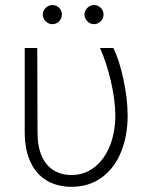

<svg xmlns="http://www.w3.org/2000/svg" viewBox="-20 -717 593 747"><path d="M125 -530.3 126 -201.2Q126 -146 142.8 -108.9Q159.7 -71.8 189.5 -54Q219.2 -36.1 257.8 -36.1Q308.6 -36.1 347.4 -66.4Q386.2 -96.7 407.5 -149.7Q428.7 -202.6 428.7 -268.6Q428.2 -328.6 411.4 -401.1Q394.5 -473.6 369.1 -530.3H420.9Q443.8 -484.9 460.2 -408.7Q476.6 -332.5 476.6 -266.6Q476.6 -189.5 451.4 -126.7Q426.3 -64 376.7 -27.1Q327.1 9.8 257.8 9.8Q203.6 9.8 162.6 -14.2Q121.6 -38.1 98.9 -85.9Q76.2 -133.8 76.2 -203.1V-530.3ZM146.5 -660.2Q146.5 -675.3 157.7 -686.3Q168.9 -697.3 183.6 -697.3Q199.7 -697.3 210.2 -686.5Q220.7 -675.8 220.7 -660.2Q220.7 -645 210 -634Q199.2 -623 183.6 -623Q168.9 -623 157.7 -634.3Q146.5 -645.5 146.5 -660.2ZM308.6 -660.2Q308.6 -675.3 319.8 -686.3Q331.1 -697.3 345.7 -697.3Q361.3 -697.3 372.1 -686.5Q382.8 -675.8 382.8 -660.2Q382.8 -645.5 371.8 -634.3Q360.8 -623 345.7 -623Q331.1 -623 319.8 -634.3Q308.6 -645.5 308.6 -660.2Z"/></svg>

Font: Pretendard Std ExtraLight
Style: Regular
Weight: 200
Designer: Base glyphs from Inter by Rasmus Andersson; Hangeul glyphs from Noto Sans CJK(Source Han Sans) by Jang Soo-young and Kan
Foundry: Kil Hyung-jin
Version: Version 1.309